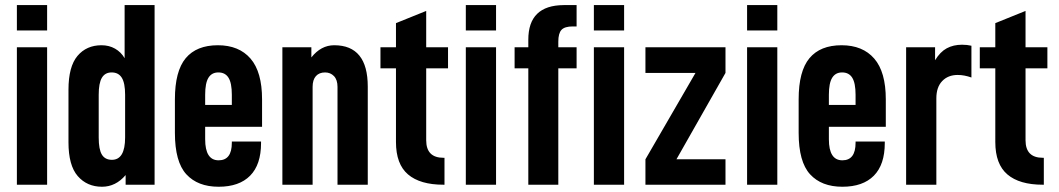

<svg xmlns="http://www.w3.org/2000/svg" viewBox="-20 -710 4069 738"><path d="M44.9 -528.3H161.1V0H44.9ZM44.9 -690.4H161.1V-592.8H44.9Z M243.2 -163.1V-365.2Q243.2 -454.1 277.8 -495.1Q312.5 -536.1 370.1 -536.1Q399.4 -536.1 422.4 -522.9Q445.3 -509.8 459 -486.3V-690.4H574.2V0H462.9V-37.1Q424.8 7.8 372.1 7.8Q314.5 7.8 278.8 -33.2Q243.2 -74.2 243.2 -163.1ZM460.9 -181.6V-345.7Q460.9 -390.6 448.2 -411.1Q435.5 -431.6 409.2 -431.6Q383.8 -431.6 371.6 -411.1Q359.4 -390.6 359.4 -345.7V-181.6Q359.4 -135.7 371.6 -115.7Q383.8 -95.7 410.2 -95.7Q460.9 -95.7 460.9 -181.6Z M768.6 -222.7V-174.8Q768.6 -93.8 820.3 -93.8Q871.1 -93.8 871.1 -161.1V-166H983.4V-160.2Q983.4 -77.1 941.4 -34.7Q899.4 7.8 820.3 7.8Q740.2 7.8 696.3 -40Q652.3 -87.9 652.3 -199.2V-328.1Q652.3 -436.5 693.8 -486.3Q735.4 -536.1 817.4 -536.1Q898.4 -536.1 942.9 -484.9Q987.3 -433.6 987.3 -328.1V-222.7ZM768.6 -345.7V-306.6H871.1V-345.7Q871.1 -390.6 858.4 -411.1Q845.7 -431.6 819.3 -431.6Q793.9 -431.6 781.2 -411.1Q768.6 -390.6 768.6 -345.7Z M1065.4 -528.3H1176.8V-489.3Q1213.9 -536.1 1264.6 -536.1Q1393.6 -536.1 1393.6 -377V0H1277.3V-376Q1277.3 -403.3 1263.7 -417.5Q1250 -431.6 1229.5 -431.6Q1207 -431.6 1194.3 -417.5Q1181.6 -403.3 1181.6 -376V0H1065.4Z M1618.2 -447.3V-170.9Q1618.2 -103.5 1684.6 -103.5H1688.5V0H1684.6Q1594.7 0 1548.3 -39.6Q1502 -79.1 1502 -164.1V-447.3H1442.4V-528.3H1502V-621.1L1618.2 -668V-528.3H1702.1V-447.3Z M1770.5 -528.3H1886.7V0H1770.5ZM1770.5 -690.4H1886.7V-592.8H1770.5Z M2126 -549.8V-528.3H2196.3V-447.3H2126V0H2010.7V-447.3H1958V-528.3H2010.7V-557.6Q2010.7 -689.5 2146.5 -690.4H2196.3V-608.4H2181.6Q2150.4 -608.4 2138.2 -595.2Q2126 -582 2126 -549.8ZM2262.7 -528.3H2378.9V0H2262.7ZM2262.7 -690.4H2378.9V-592.8H2262.7Z M2768.6 -429.7 2580.1 -97.7H2768.6V0H2460.9V-97.7L2653.3 -429.7H2460.9V-528.3H2768.6Z M2851.6 -528.3H2967.8V0H2851.6ZM2851.6 -690.4H2967.8V-592.8H2851.6Z M3166 -222.7V-174.8Q3166 -93.8 3217.8 -93.8Q3268.6 -93.8 3268.6 -161.1V-166H3380.9V-160.2Q3380.9 -77.1 3338.9 -34.7Q3296.9 7.8 3217.8 7.8Q3137.7 7.8 3093.8 -40Q3049.8 -87.9 3049.8 -199.2V-328.1Q3049.8 -436.5 3091.3 -486.3Q3132.8 -536.1 3214.8 -536.1Q3295.9 -536.1 3340.3 -484.9Q3384.8 -433.6 3384.8 -328.1V-222.7ZM3166 -345.7V-306.6H3268.6V-345.7Q3268.6 -390.6 3255.9 -411.1Q3243.2 -431.6 3216.8 -431.6Q3191.4 -431.6 3178.7 -411.1Q3166 -390.6 3166 -345.7Z M3462.9 -528.3H3574.2V-478.5Q3593.8 -510.7 3619.1 -524.4Q3644.5 -538.1 3677.7 -538.1Q3697.3 -538.1 3713.9 -534.2V-412.1Q3686.5 -421.9 3661.1 -421.9Q3624 -421.9 3601.6 -398.4Q3579.1 -375 3579.1 -332V0H3462.9Z M3921.9 -447.3V-170.9Q3921.9 -103.5 3988.3 -103.5H3992.2V0H3988.3Q3898.4 0 3852.1 -39.6Q3805.7 -79.1 3805.7 -164.1V-447.3H3746.1V-528.3H3805.7V-621.1L3921.9 -668V-528.3H4005.9V-447.3Z"/></svg>

Font: Altinn-DIN Condensed
Style: DINCondensed-Bold
Weight: 700
Width: 3
Designer: Charles Nix
Foundry: Altinn
Version: Version 2.00